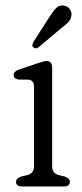

<svg xmlns="http://www.w3.org/2000/svg" viewBox="-20 -674 298 694"><path d="M168.5 -429.5V-73.5Q168.5 -47 193 -41L213.5 -36Q232.5 -29.5 232.5 -17Q232.5 0 210.5 0H59.5Q38 0 38 -17Q38 -29.5 57 -36L78.5 -41Q103 -47 103 -73.5V-359Q103 -384 83.5 -386L46.5 -386.5Q29.5 -389.5 29.5 -403Q29.5 -416 49.5 -423L113.5 -444.5Q123.5 -447.5 132.2 -450.5Q141 -453.5 148 -453.5Q168.5 -453.5 168.5 -429.5ZM157 -610Q170.5 -632 182.5 -644.5Q194.5 -657 212 -653.5Q226 -651 233 -640Q240 -629 238 -616.5Q236 -603.5 226 -593Q216 -582.5 200.5 -571.5L119 -503Q108 -495.5 100.5 -503Q96 -507 97.2 -512.5Q98.5 -518 101.5 -523.5Z"/></svg>

Font: Fraunces 72pt SuperSoft Light
Style: Regular
Weight: 300
Version: Version 1.000;[0bf87f6ff]